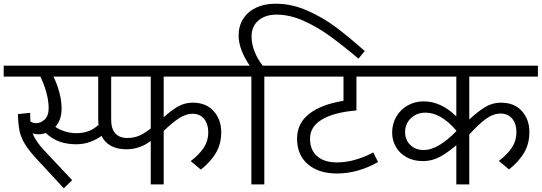

<svg xmlns="http://www.w3.org/2000/svg" viewBox="-40 -997 2928 1038"><path d="M167 -271Q151 -271 136 -276Q153 -233 198 -185L350 -23L305 21L167 -128Q120 -178 97 -214.5Q74 -251 66 -288Q58 -325 57 -380L123 -387Q123 -355 124 -341Q137 -331 156 -331Q180 -331 201.5 -351Q223 -371 223 -412Q223 -452 210.5 -497.5Q198 -543 178 -583H-20V-642H400V-583H249Q269 -542 281 -497Q293 -452 293 -409Q293 -348 259 -311Q283 -295 313 -286Q343 -277 373 -277Q445 -277 491 -321L512 -265Q485 -244 449 -230.5Q413 -217 373 -217Q323 -217 283 -231Q243 -245 207 -278Q187 -271 167 -271Z M845 -363Q885 -400 922 -421Q959 -442 1002 -442Q1074 -442 1115 -396.5Q1156 -351 1156 -282Q1156 -219 1127.5 -170.5Q1099 -122 1046 -80L991 -126Q1038 -162 1062 -199Q1086 -236 1086 -280Q1086 -326 1063.5 -354Q1041 -382 1001 -382Q965 -382 927.5 -357.5Q890 -333 845 -289V0H775V-235Q715 -190 645 -190Q569 -190 530 -231.5Q491 -273 491 -352V-583H380V-642H1206V-583H845ZM775 -583H561V-350Q561 -300 584 -275.5Q607 -251 648 -251Q685 -251 715 -264.5Q745 -278 775 -303Z M1320 -800Q1320 -760 1336 -719Q1352 -678 1380 -642H1502V-583H1389V0H1319V-583H1186V-642H1310Q1250 -731 1250 -805Q1250 -855 1274 -894Q1298 -933 1343.5 -955Q1389 -977 1450 -977Q1538 -977 1623 -939Q1708 -901 1776.5 -849.5Q1845 -798 1932 -721L1898 -680Q1811 -753 1742 -803Q1673 -853 1599 -885.5Q1525 -918 1455 -918Q1395 -918 1357.5 -886.5Q1320 -855 1320 -800Z M1636 -247Q1636 -187 1674 -153Q1712 -119 1782 -119Q1876 -119 1978 -173L2004 -121Q1894 -59 1782 -59Q1683 -59 1624.5 -109Q1566 -159 1566 -247Q1566 -331 1632 -382Q1698 -433 1817 -452V-583H1482V-642H2030V-583H1887V-400Q1767 -390 1701.5 -351.5Q1636 -313 1636 -247Z M2497 -583V-351Q2543 -394 2582.5 -418Q2622 -442 2668 -442Q2740 -442 2781 -397Q2822 -352 2822 -283Q2822 -220 2793.5 -171.5Q2765 -123 2712 -81L2657 -127Q2704 -163 2728 -200Q2752 -237 2752 -281Q2752 -329 2728.5 -356Q2705 -383 2667 -383Q2626 -383 2586.5 -354Q2547 -325 2497 -270V0H2427V-212Q2382 -173 2339 -149.5Q2296 -126 2247 -126Q2195 -126 2157 -147.5Q2119 -169 2099.5 -204Q2080 -239 2080 -280Q2080 -328 2103 -367Q2126 -406 2165 -427.5Q2204 -449 2250 -449Q2344 -449 2427 -368V-583H2010V-642H2868V-583ZM2427 -288V-291Q2344 -388 2260 -388Q2213 -388 2181.5 -358Q2150 -328 2150 -283Q2150 -241 2178 -213.5Q2206 -186 2250 -186Q2292 -186 2337.5 -214Q2383 -242 2427 -288Z"/></svg>

Font: Martel Sans Light
Style: Regular
Weight: 300
Designer: Dan Reynolds and Mathieu Réguer
Foundry: Dan Reynolds and Mathieu Réguer
Version: Version 1.002; ttfautohint (v1.1) -l 5 -r 5 -G 72 -x 0 -D la